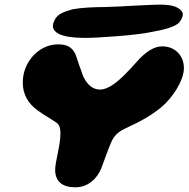

<svg xmlns="http://www.w3.org/2000/svg" viewBox="-20 -788 804 818"><path d="M338 -626.5C395.5 -626 570.5 -638.5 626.5 -652C670 -659.5 725.5 -672 744.5 -693C756.5 -709.5 762 -724 757 -736C745 -756 719.5 -765 685 -767.5C648 -771.5 495 -759 426 -758C382 -758 326.5 -755.5 289.5 -748.5C254.5 -739 224 -728 213 -703C196.5 -673 208 -655.5 231 -643.5C255 -631.5 293.5 -627 338 -626.5ZM301 10C352.5 10 394 -23.5 414 -77.5C432.5 -128.5 450.5 -179 462 -198C479 -222.5 490 -230 534 -250.5C579.5 -271.5 617 -291.5 664 -328.5C713 -368 763.5 -443.5 763.5 -498.5C763.5 -549.5 727 -590.5 671.5 -590.5C639.5 -590.5 610.5 -573 576.5 -540C552 -513.5 520 -475.5 486 -446.5C459 -423 431 -406.5 406 -406.5C365 -406.5 338 -443.5 325.5 -488.5C316 -511 309 -538 300.5 -559.5C284.5 -590 262 -599 227.5 -599C145 -599 77 -523.5 77 -437C77 -387.5 98 -347.5 142 -316.5C165.5 -298.5 192.5 -285 221 -265C233.5 -256 237.5 -240.5 237.5 -220.5C237.5 -167.5 215 -100 215 -64.5C215 -14.5 246 10 301 10Z"/></svg>

Font: Gluten
Style: Bold Italic
Weight: 700
Italic angle: -13°
Designer: Tyler Finck
Foundry: Etcetera Type Company
Version: Version 0.920